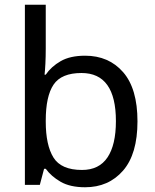

<svg xmlns="http://www.w3.org/2000/svg" viewBox="-20 -780 655 810"><path d="M173 -575Q173 -541 171.5 -511.5Q170 -482 168 -465H173Q196 -499 236 -522Q276 -545 339 -545Q439 -545 499.5 -475.5Q560 -406 560 -268Q560 -130 499 -60Q438 10 339 10Q276 10 236 -13Q196 -36 173 -68H166L148 0H85V-760H173ZM324 -472Q239 -472 206 -423Q173 -374 173 -271V-267Q173 -168 205.5 -115.5Q238 -63 326 -63Q398 -63 433.5 -116Q469 -169 469 -269Q469 -472 324 -472Z"/></svg>

Font: Noto Sans Saurashtra
Style: Regular
Weight: 400
Designer: Monotype Design Team
Foundry: Monotype Imaging Inc.
Version: Version 2.001; ttfautohint (v1.8.4.7-5d5b)